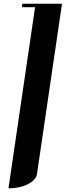

<svg xmlns="http://www.w3.org/2000/svg" viewBox="-20 -712 356 1040"><path d="M25.9 308.1 169.9 -672.9H99.1L101.1 -691.9H315.9L180.2 231Q175.8 262.7 129.9 286.1Q86.4 308.1 25.9 308.1Z"/></svg>

Font: Hjet
Style: Italic
Weight: 400
Designer: T. Christopher White
Version: Version 1.2